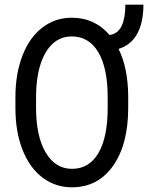

<svg xmlns="http://www.w3.org/2000/svg" viewBox="-20 -797 638 827"><path d="M532.2 -332.5Q532.2 -174.8 466.8 -82.5Q401.4 9.8 290 9.8Q218.8 9.8 163.3 -32Q107.9 -73.7 77.1 -151.6Q46.4 -229.5 46.4 -331.1V-377.4Q46.4 -479 76.7 -557.4Q106.9 -635.7 162.4 -678.2Q217.8 -720.7 289.1 -720.7Q388.2 -720.7 452.1 -646Q488.8 -652.3 504.4 -686.3Q520 -720.2 520 -776.9H597.7Q597.7 -699.7 570.8 -651.1Q543.9 -602.5 490.7 -586.4Q530.8 -504.9 532.2 -385.3ZM443.8 -378.4Q443.8 -503.4 403.6 -571.8Q363.3 -640.1 289.1 -640.1Q216.8 -640.1 176 -569.6Q135.3 -499 135.3 -377.4V-332.5Q135.3 -210.4 176.8 -140.1Q218.3 -69.8 290 -69.8Q363.8 -69.8 403.8 -137.5Q443.8 -205.1 443.8 -332.5Z"/></svg>

Font: Roboto Condensed
Style: Regular
Weight: 400
Designer: Google
Version: Version 2.001047; 2015